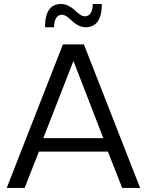

<svg xmlns="http://www.w3.org/2000/svg" viewBox="-20 -932 728 952"><path d="M674.8 0H585.9L515.1 -180.2H172.9L102.1 0H13.2L292 -711.9H396ZM492.2 -247.1 344.2 -629.9 194.8 -247.1ZM403.8 -796.9Q384.8 -796.9 366.9 -806.6Q349.1 -816.4 337.6 -827.9Q326.2 -839.4 312.5 -849.1Q298.8 -858.9 287.1 -858.9Q268.6 -858.9 258.3 -842.3Q248 -825.7 248 -796.9H203.1Q203.1 -912.1 283.2 -912.1Q302.2 -912.1 320.6 -902.6Q338.9 -893.1 350.3 -881.6Q361.8 -870.1 375.5 -860.6Q389.2 -851.1 400.9 -851.1Q419.4 -851.1 429.7 -867.2Q439.9 -883.3 439.9 -912.1H484.9Q484.9 -796.9 403.8 -796.9Z"/></svg>

Font: Creato Display
Style: Regular
Weight: 400
Version: Version 1.000